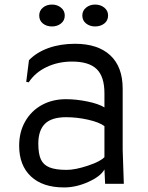

<svg xmlns="http://www.w3.org/2000/svg" viewBox="-20 -806 648 842"><path d="M269 -371Q314 -371 363 -361Q412 -351 438 -335V-397Q438 -470 404 -503Q370 -536 296 -536Q235 -536 184.5 -512Q134 -488 106 -445L95 -447L107 -542Q141 -577 193 -595.5Q245 -614 309 -614Q409 -614 463.5 -563.5Q518 -513 518 -417V-149L523 0H441L438 -63Q422 -33 368 -8.5Q314 16 261 16Q167 16 115.5 -32.5Q64 -81 64 -167Q64 -227 90.5 -273.5Q117 -320 163.5 -345.5Q210 -371 269 -371ZM272 -61Q310 -61 365.5 -79.5Q421 -98 438 -117V-253Q415 -270 366.5 -281Q318 -292 270 -292Q206 -292 177 -263Q148 -234 148 -176Q148 -132 159 -107.5Q170 -83 197 -72Q224 -61 272 -61ZM152 -738Q152 -759 168 -772.5Q184 -786 208 -786Q231 -786 247.5 -772.5Q264 -759 264 -738Q264 -716 247.5 -703Q231 -690 208 -690Q184 -690 168 -703Q152 -716 152 -738ZM341 -738Q341 -759 357.5 -772.5Q374 -786 397 -786Q421 -786 437.5 -772.5Q454 -759 454 -738Q454 -716 437.5 -703Q421 -690 397 -690Q374 -690 357.5 -703Q341 -716 341 -738Z"/></svg>

Font: Farro Light
Style: Regular
Weight: 300
Designer: Aceler Chua
Foundry: Grayscale Limited
Version: Version 1.101